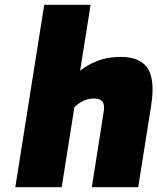

<svg xmlns="http://www.w3.org/2000/svg" viewBox="-20 -783 658 803"><path d="M44 0 165 -763H359L315 -487Q341 -509 384.5 -527Q428 -545 486 -545Q549 -545 583.5 -514Q618 -483 618 -409Q618 -379 612 -340L558 0H364L414 -318Q415 -322 415 -325.5Q415 -329 415 -333Q415 -356 403 -363.5Q391 -371 374 -371Q349 -371 328 -361Q307 -351 291 -334L238 0Z"/></svg>

Font: Exo Thin Black
Style: Italic
Weight: 900
Italic angle: -9°
Version: Version 2.000